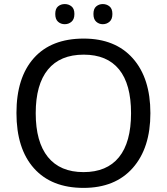

<svg xmlns="http://www.w3.org/2000/svg" viewBox="-20 -915 821 945"><path d="M720.2 -357.9Q720.2 -186.5 633.5 -88.4Q546.9 9.8 391.1 9.8Q233.4 9.8 147.2 -86.7Q61 -183.1 61 -358.9Q61 -533.2 146.7 -629.2Q232.4 -725.1 392.1 -725.1Q547.4 -725.1 633.8 -627.7Q720.2 -530.3 720.2 -357.9ZM155.8 -357.9Q155.8 -216.3 215.8 -142.1Q275.9 -67.9 391.1 -67.9Q505.9 -67.9 565.4 -141.1Q625 -214.4 625 -357.9Q625 -501 565.9 -573.5Q506.8 -646 392.1 -646Q275.9 -646 215.8 -572.5Q155.8 -499 155.8 -357.9ZM252 -846.2Q252 -872.1 265.6 -883.5Q279.3 -895 298.8 -895Q317.9 -895 332 -883.5Q346.2 -872.1 346.2 -846.2Q346.2 -820.3 332 -808.1Q317.9 -795.9 298.8 -795.9Q279.3 -795.9 265.6 -808.1Q252 -820.3 252 -846.2ZM439.9 -846.2Q439.9 -872.1 453.6 -883.5Q467.3 -895 485.8 -895Q504.9 -895 519 -883.5Q533.2 -872.1 533.2 -846.2Q533.2 -820.3 519 -808.1Q504.9 -795.9 485.8 -795.9Q467.3 -795.9 453.6 -808.1Q439.9 -820.3 439.9 -846.2Z"/></svg>

Font: Noto Sans Southeast Asian
Style: Regular
Weight: 400
Designer: Monotype Design Team
Foundry: Monotype Imaging Inc.
Version: Version 1.06 uh; ttfautohint (v1.4.1)